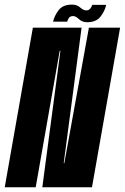

<svg xmlns="http://www.w3.org/2000/svg" viewBox="-62 -792 528 812"><path d="M-42 0 77 -675H283L207.5 -102H210L314 -675H446L327 0H117L193.5 -577H190.5L89 0ZM306.5 -698Q285.5 -698 272 -711Q258.5 -724 247.5 -724Q234.5 -724 229.2 -716Q224 -708 222.5 -700.5H162.5Q168 -725.5 186 -749Q204 -772.5 242.5 -772.5Q263.5 -772.5 277.2 -760.2Q291 -748 303 -748Q313.5 -748 320 -756Q326.5 -764 328 -771.5H387Q382 -746.5 363.5 -722.2Q345 -698 306.5 -698Z"/></svg>

Font: Anybody UltraCondensed Regular
Style: Bold Italic
Weight: 700
Width: 1
Italic angle: -10°
Designer: Tyler Finck
Foundry: Etcetera Type Company
Version: Version 1.010; ttfautohint (v1.8.3) -l 8 -r 50 -G 200 -x 14 